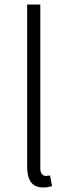

<svg xmlns="http://www.w3.org/2000/svg" viewBox="-20 -815 306 848"><path d="M171 13Q147 13 131 3Q115 -7 107.5 -28Q100 -49 100 -79V-795H158V-73Q158 -55 165 -46.5Q172 -38 182 -38Q185 -38 189 -38.5Q193 -39 201 -40L210 7Q202 9 193.5 11Q185 13 171 13Z"/></svg>

Font: Noto Sans SC Thin Light
Style: Regular
Weight: 300
Version: Version 2.004-H2;hotconv 1.0.118;makeotfexe 2.5.65603